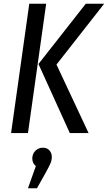

<svg xmlns="http://www.w3.org/2000/svg" viewBox="-20 -709 575 1023"><path d="M39 0 136 -689H226L129 0ZM352 0 185 -368 437 -689H535L281 -365L452 0ZM256 126Q256 144 249.5 160Q243 176 223 212L177 294H129L171 176Q162 169 157 158.5Q152 148 152 136Q152 111 168.5 94.5Q185 78 208 78Q231 78 243.5 92.5Q256 107 256 126Z"/></svg>

Font: Fira Sans Extra Condensed
Style: Italic
Weight: 400
Width: 3
Italic angle: -8°
Designer: Carrois Corporate & Edenspiekermann AG
Foundry: Carrois Corporate GbR & Edenspiekermann AG
Version: Version 4.203